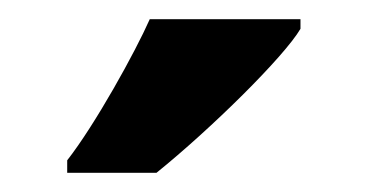

<svg xmlns="http://www.w3.org/2000/svg" viewBox="-20 -786 383 200"><path d="M50 -606H143C200 -652 276 -727 293 -756V-766H136C121 -732 79 -656 50 -619Z"/></svg>

Font: Kathrein 77 Bold Condensed
Style: Regular
Weight: 700
Width: 3
Designer: Lazydogs Typefoundry, based on Open Sans by Ascender Corporation
Foundry: Lazydogs Typefoundry
Version: Version 1.003;PS 001.003;hotconv 1.0.88;makeotf.lib2.5.64775